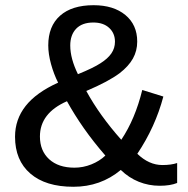

<svg xmlns="http://www.w3.org/2000/svg" viewBox="-20 -712 726 742"><path d="M38.1 -183.6Q38.1 -250.5 79.1 -302.5Q120.1 -354.5 204.6 -392.6Q188 -425.3 177.2 -464.4Q166.5 -503.4 166.5 -536.6Q166.5 -610.8 212.2 -651.4Q257.8 -691.9 341.8 -691.9Q418.5 -691.9 464.4 -654.1Q510.3 -616.2 510.3 -551.3Q510.3 -515.6 493.7 -485.8Q477.1 -456.1 442.4 -429.2Q420.9 -413.1 388.9 -396Q356.9 -378.9 313.5 -360.4Q365.2 -265.6 448.7 -171.9Q502.4 -252 529.8 -364.3L611.3 -338.9Q580.1 -221.2 510.7 -117.7Q555.7 -74.2 607.4 -74.2Q641.6 -74.2 664.6 -82V-4.9Q638.2 5.9 597.2 5.9Q554.7 5.9 516.4 -9.5Q478 -24.9 446.8 -55.2Q368.7 9.8 263.7 9.8Q156.2 9.8 97.2 -41.3Q38.1 -92.3 38.1 -183.6ZM424.3 -550.8Q424.3 -583.5 401.9 -604.2Q379.4 -625 340.8 -625Q297.4 -625 274.4 -601.1Q251.5 -577.1 251.5 -536.1Q251.5 -485.8 281.2 -425.3Q341.3 -449.7 368.7 -467.8Q396.5 -485.4 410.4 -505.6Q424.3 -525.9 424.3 -550.8ZM387.2 -110.8Q341.3 -163.6 304.4 -216.1Q267.6 -268.6 238.8 -320.8Q134.3 -274.9 134.3 -184.6Q134.3 -129.4 169.9 -96.7Q205.6 -64 267.6 -64Q301.3 -64 333 -76.7Q364.7 -89.4 387.2 -110.8Z"/></svg>

Font: Arimo Medium
Style: Regular
Weight: 500
Designer: Steve Matteson
Foundry: Monotype Imaging Inc.
Version: Version 1.33